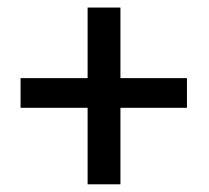

<svg xmlns="http://www.w3.org/2000/svg" viewBox="-20 -557 551 506"><path d="M297.4 -537.1V-351.1H472.7V-272.9H297.4V-71.3H210.9V-272.9H34.2V-351.1H210.9V-537.1Z"/></svg>

Font: Yantramanav
Style: Regular
Weight: 400
Version: Version 1.000;PS 1.0;hotconv 1.0.72;makeotf.lib2.5.5900; ttf